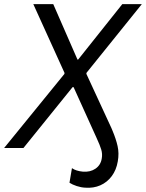

<svg xmlns="http://www.w3.org/2000/svg" viewBox="-54 -720 710 934"><path d="M493 -85Q510 -45 518 -9.5Q526 26 519 65Q512 107 489.5 137Q467 167 434 181.5Q401 196 361 193Q340 192 319 185Q298 178 284 169L296 98Q316 112 349 115Q385 118 410.5 100.5Q436 83 441 51Q445 29 438.5 7.5Q432 -14 418 -44Q415 -52 411 -60L488 -97Q492 -89 493 -85ZM259 -360 260 -365 108 -700H205L323 -430H326L541 -700H636L367 -366L366 -361L488 -97L438 0L304 -296H299L60 0H-34Z"/></svg>

Font: Fixel Italic Variable Display Thin
Style: Italic
Weight: 100
Italic angle: -10°
Designer: AlfaBravo + MacPaw
Foundry: Kyrylo Tkachov, Marchela Mozhyna, Serhii Makarenko, Maria Weinstein, Zakhar Kryvoshyya
Version: Version 1.210;Glyphs 3.2 (3217)